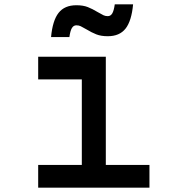

<svg xmlns="http://www.w3.org/2000/svg" viewBox="-20 -860 790 880"><path d="M465 -600V-104H665V0H155V-104H355V-496H155V-600ZM330 -836Q361 -836 382.5 -827.5Q404 -819 427 -805Q446 -794 454.5 -790Q463 -786 474 -786Q487 -786 494.5 -798.5Q502 -811 506 -840H590Q583 -764 555.5 -729Q528 -694 474 -694Q443 -694 421.5 -702.5Q400 -711 377 -725Q358 -736 349.5 -740Q341 -744 330 -744Q317 -744 309.5 -731.5Q302 -719 298 -690H214Q221 -766 248.5 -801Q276 -836 330 -836Z"/></svg>

Font: Martian Mono sWd Rg
Style: Regular
Weight: 400
Width: 6
Monospace: yes
Designer: Roman Shamin
Foundry: Evil Martians
Version: Version 1.000